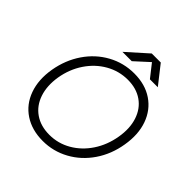

<svg xmlns="http://www.w3.org/2000/svg" viewBox="-231 -1052 1235 1235"><g transform="rotate(45 386.0 -435.0)"><path d="M67 -354Q85 -458 140.5 -539.5Q196 -621 279 -666.5Q362 -712 459 -712Q558 -712 627.5 -665Q697 -618 726.5 -535Q756 -452 738 -346Q721 -242 665.5 -160.5Q610 -79 527 -33.5Q444 12 349 12Q250 12 179.5 -34.5Q109 -81 79 -164.5Q49 -248 67 -354ZM675 -354Q690 -441 667.5 -509.5Q645 -578 590.5 -616Q536 -654 458 -654Q378 -654 308.5 -614.5Q239 -575 192 -505Q145 -435 130 -346Q116 -259 139 -190.5Q162 -122 217 -84Q272 -46 351 -46Q430 -46 498.5 -85.5Q567 -125 613.5 -195Q660 -265 675 -354ZM447 -882H528V-881L391 -756H306ZM457 -882H459H529L628 -756H556Z"/></g></svg>

Font: Oak Sans Light Italic
Style: Regular
Weight: 400
Italic angle: -9.5°
Foundry: Erik Kennedy, Walven
Version: Version 1.000;Glyphs 3.1.2 (3151)